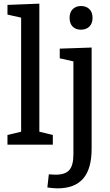

<svg xmlns="http://www.w3.org/2000/svg" viewBox="-20 -794 605 1054"><path d="M196 -774V-71L270 -53V0H21V-53L96 -71V-697L21 -714V-767ZM308 -527 483 -533V22Q483 133 436.5 186.5Q390 240 295 240Q273 240 240 235L248 163Q276 165 285 165Q338 165 360.5 139.5Q383 114 383 53V-457L308 -474ZM362 -696Q362 -727 379.5 -744Q397 -761 425 -761Q453 -761 470.5 -744Q488 -727 488 -696Q488 -665 470.5 -648Q453 -631 424 -631Q396 -631 379 -648Q362 -665 362 -696Z"/></svg>

Font: Bitter Pro Medium
Style: Regular
Weight: 500
Designer: Sol Matas, and Bitter project Authors
Foundry: Sol Matas
Version: Version 1.010